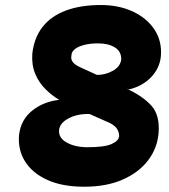

<svg xmlns="http://www.w3.org/2000/svg" viewBox="-20 -708 657 746"><path d="M307 17.5Q222 17.5 163.8 -9Q105.5 -35.5 77.2 -81Q49 -126.5 54 -183.5Q61 -243 105.2 -278.2Q149.5 -313.5 210 -320Q182 -336.5 156.8 -361.5Q131.5 -386.5 117 -420.8Q102.5 -455 105.5 -499.5Q112.5 -561.5 145.5 -603.5Q178.5 -645.5 235.8 -667Q293 -688.5 372 -688.5Q441.5 -688.5 496 -663.2Q550.5 -638 580.2 -593Q610 -548 605 -489Q600.5 -443 567 -408Q533.5 -373 481 -360.5L472 -363.5Q536 -334 569 -296.5Q602 -259 596 -190Q591 -131.5 555 -84.5Q519 -37.5 456.2 -10Q393.5 17.5 307 17.5ZM319.5 -136Q385.5 -136 413.2 -148.2Q441 -160.5 443 -179Q442.5 -195 434.8 -207.2Q427 -219.5 408 -229.5L328 -265Q281 -266.5 246.2 -248Q211.5 -229.5 209.5 -201.5Q207.5 -171.5 240 -153.8Q272.5 -136 319.5 -136ZM356.5 -417Q389 -416.5 418.2 -432.8Q447.5 -449 451 -476.5Q452 -507.5 426.8 -523.5Q401.5 -539.5 359.5 -539.5Q333 -539.5 309.5 -534Q286 -528.5 271.8 -517.8Q257.5 -507 257.5 -492Q254.5 -478 262.8 -467Q271 -456 291 -447Z"/></svg>

Font: Karla ExtraBold
Style: Italic
Weight: 800
Italic angle: -8°
Designer: Jonathan Pinhorn
Version: Version 2.004;gftools[0.9.33]